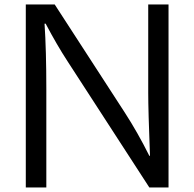

<svg xmlns="http://www.w3.org/2000/svg" viewBox="-20 -805 860 850"><path d="M94.2 -785.2H222.2L532.2 -307.1Q589.4 -218.8 641.1 -115.2H644Q636.2 -316.9 636.2 -394V-785.2H726.1V24.9H641.1L279.3 -533.2Q232.4 -605 182.1 -700.2H177.2Q185.1 -582 185.1 -410.2V24.9H94.2Z"/></svg>

Font: BIZ UDPGothic
Style: Regular
Weight: 400
Designer: TypeBank Co., Ltd.
Foundry: Morisawa Inc.
Version: Version 1.051